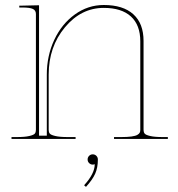

<svg xmlns="http://www.w3.org/2000/svg" viewBox="-20 -542 695 749"><path d="M361.8 80.1Q361.8 112.3 351.3 135.7Q340.8 159.2 315.4 187L308.1 180.7Q349.6 135.3 349.6 98.6H349.1Q346.2 100.1 341.8 100.1Q333.5 100.1 327.6 94.2Q321.8 88.4 321.8 80.1Q321.8 71.8 327.6 65.9Q333.5 60.1 341.8 60.1Q350.1 60.1 356 65.9Q361.8 71.8 361.8 80.1ZM24.9 0V-7.3H44.9Q77.1 -7.3 94.5 -11.5Q111.8 -15.6 116 -21Q120.1 -26.4 120.1 -35.2V-487.3Q120.1 -501.5 108.2 -507.1Q96.2 -512.7 67.4 -512.7H55.2V-520H67.4L132.3 -521.5V-12.7H162.6V-251Q162.6 -324.2 191.7 -386.5Q220.7 -448.7 272 -485.6Q323.2 -522.5 384.8 -522.5Q460.4 -522.5 500.2 -486.3Q540 -450.2 540 -382.3V-35.2Q540 -26.4 544.2 -21Q548.3 -15.6 565.7 -11.5Q583 -7.3 615.2 -7.3H634.8V0H424.8V-7.3H452.6Q477.1 -7.3 492.9 -9.5Q508.8 -11.7 515.9 -15.9Q522.9 -20 525.1 -24.4Q527.3 -28.8 527.3 -35.2V-380.9Q527.3 -444.3 490.7 -477.8Q454.1 -511.2 384.8 -511.2Q296.4 -511.2 233.2 -435.3Q169.9 -359.4 169.9 -251V-35.2Q169.9 -26.4 174.1 -21Q178.2 -15.6 195.6 -11.5Q212.9 -7.3 245.1 -7.3H274.9V0Z"/></svg>

Font: ZnikomitNo25
Style: Regular
Weight: 100
Designer: gluk
Foundry: gluk
Version: Version 0.56